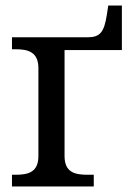

<svg xmlns="http://www.w3.org/2000/svg" viewBox="-20 -670 485 690"><path d="M23 0H317V-42H294C250 -42 212 -50 212 -109V-490H418V-650H369L364 -617C354 -554 340 -536 294 -536H23V-493H36C80 -493 118 -484 118 -425V-109C118 -50 80 -42 36 -42H23Z"/></svg>

Font: Noto Serif
Style: Regular
Weight: 400
Designer: Monotype Design Team
Foundry: Monotype Imaging Inc.
Version: Version 2.015